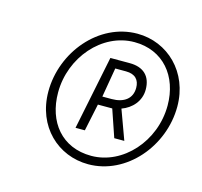

<svg xmlns="http://www.w3.org/2000/svg" viewBox="-66 -777 544 517"><g transform="rotate(15 206.0 -519.0)"><path d="M220 -332C326 -332 412 -433 412 -544C412 -640 342 -706 258 -706C150 -706 66 -603 66 -494C66 -396 136 -332 220 -332ZM222 -356C140 -356 92 -416 92 -498C92 -596 166 -682 256 -682C336 -682 386 -622 386 -540C386 -440 310 -356 222 -356ZM162 -418H188L204 -494H244L270 -418H298L268 -500C296 -510 318 -534 318 -566C318 -604 296 -624 258 -624H204ZM210 -518 224 -600H254C280 -600 292 -586 292 -564C292 -534 270 -518 236 -518Z"/></g></svg>

Font: Source Sans Pro ExtraLight
Style: Italic
Weight: 200
Italic angle: -11°
Designer: Paul D. Hunt
Foundry: Adobe Systems Incorporated
Version: Version 3.006;hotconv 1.0.111;makeotfexe 2.5.65597